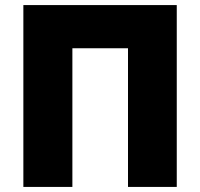

<svg xmlns="http://www.w3.org/2000/svg" viewBox="-20 -723 788 756"><path d="M676 13H484V-533H265V13H72V-703H676Z"/></svg>

Font: Repo Black
Style: Regular
Weight: 900
Designer: Stefan Peev
Foundry: Context Ltd
Version: Version 1.502